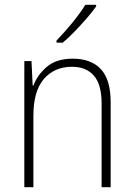

<svg xmlns="http://www.w3.org/2000/svg" viewBox="-20 -785 562 805"><path d="M285 -539Q362 -539 403 -495Q444 -451 444 -356V0H406V-351Q406 -431 373.5 -468Q341 -505 282 -505Q208 -505 164 -454Q120 -403 120 -300V0H82V-529H112L117 -426H120Q136 -470 176 -504.5Q216 -539 285 -539ZM383 -758Q367 -735 343 -707.5Q319 -680 293 -653Q267 -626 243 -606H217V-615Q249 -648 283 -689.5Q317 -731 338 -765H383Z"/></svg>

Font: Noto Sans Georgian SemiCondensed ExtraLight
Style: Regular
Weight: 200
Width: 4
Designer: Monotype Design Team, Akaki Razmadze
Foundry: Google LLC
Version: Version 2.005; ttfautohint (v1.8.4.7-5d5b)